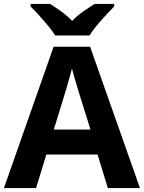

<svg xmlns="http://www.w3.org/2000/svg" viewBox="-20 -954 730 974"><path d="M527 0 475 -170H215L163 0H0L252 -717H437L690 0ZM387 -463Q382 -480 374 -506Q366 -532 358 -559Q350 -586 345 -606Q340 -586 331.5 -556.5Q323 -527 315.5 -500.5Q308 -474 304 -463L253 -297H439ZM260 -774Q246 -797 223.5 -824Q201 -851 177.5 -877Q154 -903 135 -921V-934H234Q260 -918 290 -896.5Q320 -875 346 -848Q372 -875 403 -896.5Q434 -918 460 -934H559V-921Q541 -903 517 -877Q493 -851 470.5 -824Q448 -797 434 -774Z"/></svg>

Font: Noto Sans Ol Chiki
Style: Bold
Weight: 700
Designer: Monotype Design Team, Lewis McGuffie
Foundry: Monotype Imaging Inc.
Version: Version 2.003; ttfautohint (v1.8.4.7-5d5b)